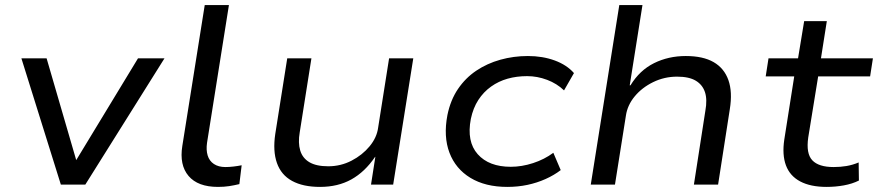

<svg xmlns="http://www.w3.org/2000/svg" viewBox="-20 -725 3448 754"><path d="M219 0 64 -496H163L280 -94H278L522 -496H626L315 0Z M836 9Q757 9 720.5 -34Q684 -77 696 -152L784 -705H879L793 -164Q789 -136 795.5 -114.5Q802 -93 820 -81Q838 -69 865 -69Q880 -69 897 -71Q914 -73 929 -76L920 -2Q899 3 879.5 6Q860 9 836 9Z M1237 9Q1170 9 1127 -14.5Q1084 -38 1067.5 -85Q1051 -132 1061 -199L1108 -496H1203L1157 -205Q1150 -164 1159 -134Q1168 -104 1195 -88Q1222 -72 1269 -72Q1318 -72 1360.5 -94Q1403 -116 1431.5 -150.5Q1460 -185 1465 -224L1508 -496H1603L1524 0H1437L1454 -109H1453Q1413 -50 1360 -20.5Q1307 9 1237 9Z M1972 9Q1886 9 1827.5 -26.5Q1769 -62 1745 -125.5Q1721 -189 1737 -273Q1749 -332 1778.5 -375.5Q1808 -419 1850.5 -447.5Q1893 -476 1945 -490.5Q1997 -505 2053 -505Q2111 -505 2158.5 -487.5Q2206 -470 2234 -438L2195 -370Q2167 -397 2128.5 -411.5Q2090 -426 2050 -426Q2009 -426 1973.5 -416Q1938 -406 1908.5 -385Q1879 -364 1858.5 -332.5Q1838 -301 1829 -258Q1812 -169 1856 -119.5Q1900 -70 1986 -70Q2029 -70 2073.5 -84.5Q2118 -99 2153 -125L2182 -57Q2156 -37 2122.5 -22Q2089 -7 2051.5 1Q2014 9 1972 9Z M2300 0 2412 -705H2503L2453 -390H2456Q2492 -449 2548.5 -477Q2605 -505 2673 -505Q2741 -505 2782.5 -481Q2824 -457 2840.5 -410.5Q2857 -364 2846 -296L2800 0H2705L2750 -290Q2758 -334 2748.5 -363Q2739 -392 2712.5 -408Q2686 -424 2639 -424Q2589 -424 2545 -402.5Q2501 -381 2472.5 -346.5Q2444 -312 2438 -271L2395 0Z M3226 9Q3163 9 3122.5 -12.5Q3082 -34 3066.5 -75.5Q3051 -117 3060 -177L3099 -425H2987L2998 -496H3114L3138 -642H3227L3204 -496H3408L3397 -425H3193L3154 -185Q3145 -122 3170 -95.5Q3195 -69 3254 -69Q3280 -69 3304 -73Q3328 -77 3352 -87L3353 -16Q3327 -3 3294 3Q3261 9 3226 9Z"/></svg>

Font: Nunito Sans 7pt SemiExpanded
Style: Italic
Weight: 400
Width: 6
Italic angle: -9°
Designer: Vernon Adams
Foundry: Vernon Adams
Version: Version 3.101;gftools[0.9.27]